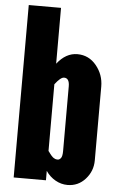

<svg xmlns="http://www.w3.org/2000/svg" viewBox="-60 -920 607 975"><g transform="rotate(5 244.0 -432.5)"><path d="M257.3 -527.3Q239.7 -527.3 210.9 -489.3V-149.4L214.8 -144.5Q218.3 -139.6 221.2 -135.7Q224.1 -131.8 228.5 -126.7Q232.9 -121.6 235.1 -120.1Q237.3 -118.7 240.2 -116.2Q243.2 -113.8 248.5 -111.8Q253.9 -109.9 261.7 -109.9Q269.5 -109.9 277.1 -119.1Q284.7 -128.4 284.7 -155.8V-485.4Q284.7 -527.3 257.3 -527.3ZM449.2 -498.5V-122.1Q449.2 -67.4 412.6 -26.6Q376 14.2 321.8 14.2Q289.1 14.2 259.8 -2.4Q230.5 -19 210.9 -47.9V0H46.4V-878.9H210.9V-594.2Q255.9 -651.9 314.5 -651.9Q373 -651.9 411.1 -605.5Q449.2 -559.1 449.2 -498.5Z"/></g></svg>

Font: Oswald-Bold
Style: Bold
Weight: 700
Designer: vernon adams
Foundry: vernon adams
Version: Version 2.002; ttfautohint (v0.92.18-e454-dirty) -l 8 -r 50 